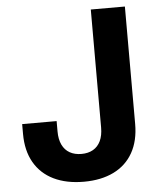

<svg xmlns="http://www.w3.org/2000/svg" viewBox="-53 -774 689 828"><g transform="rotate(-5 292.0 -359.5)"><path d="M33 -218.6V-261H182.2V-216.4Q182.2 -182 193.6 -158.2Q205.1 -134.4 226.3 -122.5Q247.5 -110.5 276.9 -110.5Q306.1 -110.5 327.2 -122.6Q348.3 -134.7 359.6 -158.4Q370.9 -182.2 370.9 -217V-727.5H518.5V-219.1Q518.5 -146.5 489.6 -95.1Q460.6 -43.6 406.3 -16.9Q351.9 9.8 276.9 9.8Q201.4 9.8 146.5 -16.9Q91.7 -43.6 62.3 -94.9Q33 -146.2 33 -218.6Z"/></g></svg>

Font: Raveo Variable
Style: Regular
Weight: 400
Designer: Jakub Foglar, Rasmus Andersson (Inter)
Foundry: Jakubfoglar.com
Version: Version 1.000;Glyphs 3.2.3 (3260)